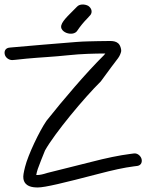

<svg xmlns="http://www.w3.org/2000/svg" viewBox="-51 -835 716 847"><path d="M334.9 -754.5 348.5 -769.5C358.7 -784.8 350.8 -800.9 338 -809.3C323.8 -816.8 300.9 -818.6 288.8 -805.6L273 -789.7C236.1 -753 210.7 -727.9 220.9 -707.5C228.7 -691.9 252.1 -683.3 270.9 -687.2C278.7 -688.9 285.8 -693.1 289.5 -699C302.9 -719 317.6 -737 334.9 -754.5ZM3.1 -570 15.4 -571C24.2 -571.7 41 -573.5 65.9 -576.3C126.4 -582 183.6 -584.2 249.6 -591.3C307.3 -597.5 364.5 -598.8 413.5 -599C412.4 -597.6 410.1 -594.6 408.3 -592.3C330.5 -515.5 227 -394.1 154 -302C122.8 -256.7 73 -152.5 59.6 -98.9C53.4 -74.3 50.3 -58.2 52.3 -46.3C58 -12 91.4 -8 115.7 -8C147.5 -8 230 -28.1 381.7 -67.6C445.8 -84.4 495.5 -95.5 539.5 -101.1L555.4 -103.1C573.5 -106.2 577.3 -123 572.8 -135.8C568.6 -147.9 554.9 -160.6 538.7 -157.9L523.3 -155.9C475.4 -149.8 417.7 -137.9 350.3 -120.4C298.3 -106.8 208.5 -85.3 158.7 -72.4C139 -66 124.1 -63 115.5 -63C113.1 -63 111 -63 108.9 -63C110.4 -71.2 112.3 -80 115.7 -89.7C127.9 -123.8 130.8 -128.5 147.5 -171.1C190.2 -247.4 320.1 -403.3 393.7 -475.9C432 -528.2 455.4 -560 463.9 -570.5C472.4 -580.8 478.2 -590.6 481.5 -601.1C485.2 -609.7 483.8 -617.3 480.8 -626.8C471 -658.1 439.7 -654 419.9 -654C406.5 -654 393.7 -653.8 381.6 -653.5L338.6 -652.5C322.2 -652.2 304.8 -651.3 286.5 -649.9C194.2 -643.1 73.5 -632 2.2 -626L-7.5 -625.1C-25.7 -623.9 -32.8 -611.5 -30.4 -597C-27.6 -580.2 -11.1 -570 2.6 -570Z"/></svg>

Font: MewTooHand
Style: BdWideLta
Weight: 400
Designer: Mew Too, Robert Jablonski
Version: Version 0.77